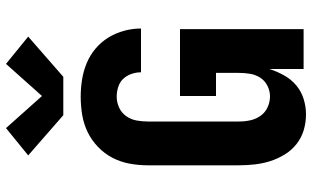

<svg xmlns="http://www.w3.org/2000/svg" viewBox="-220 -812 1040 640"><g transform="rotate(-90 300.0 -492.0)"><path d="M239 8Q212 8 186.5 0.5Q161 -7 140 -23.5Q119 -40 105 -63Q91 -86 83 -111Q75 -136 72 -162.5Q69 -189 69 -215V-520Q69 -550 74.5 -580Q80 -610 94 -637Q108 -664 130.5 -685.5Q153 -707 180 -720Q207 -733 237 -738Q267 -743 298 -743Q326 -743 354.5 -738.5Q383 -734 409.5 -723Q436 -712 458 -693.5Q480 -675 495 -650.5Q510 -626 517.5 -598Q525 -570 525 -542H379Q379 -558 373.5 -574Q368 -590 357 -601.5Q346 -613 330 -618Q314 -623 298 -623Q279 -623 261.5 -615Q244 -607 233 -591.5Q222 -576 218.5 -557.5Q215 -539 215 -520V-215Q215 -196 219 -177.5Q223 -159 234 -143.5Q245 -128 262.5 -120Q280 -112 299 -112Q317 -112 334 -120.5Q351 -129 361 -144.5Q371 -160 374 -178.5Q377 -197 377 -215V-292H300V-412H523V0H390V-114Q382 -89 369 -65.5Q356 -42 336 -25Q316 -8 290.5 0Q265 8 239 8ZM364 -801H236L102 -918L193 -992L300 -872L407 -992L498 -918Z"/></g></svg>

Font: Iosevka Custom Heavy Extended
Style: Regular
Weight: 900
Width: 7
Monospace: yes
Designer: Belleve Invis
Foundry: Belleve Invis
Version: Version 11.2.4; ttfautohint (v1.8.4)